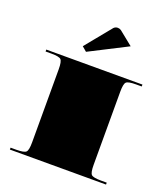

<svg xmlns="http://www.w3.org/2000/svg" viewBox="-122 -733 716 820"><g transform="rotate(20 236.0 -323.0)"><path d="M351.4 -590.9 180.1 -503.5 159.1 -521.4 255.2 -639Q262.7 -646.4 273.2 -646.4Q281.5 -646.4 288.5 -641.6ZM17.5 -454.5H454.5V-445.8H428.3Q392.9 -445.8 384.4 -437.3Q375.9 -428.8 375.9 -393.4V-61.2Q375.9 -25.8 384.4 -17.3Q392.9 -8.7 428.3 -8.7H454.5V0H17.5V-8.7H43.7Q79.1 -8.7 87.6 -17.3Q96.2 -25.8 96.2 -61.2V-393.4Q96.2 -428.8 87.6 -437.3Q79.1 -445.8 43.7 -445.8H17.5Z"/></g></svg>

Font: FoglihtenBlackPcs
Style: BlackPcs
Weight: 900
Version: Version 0.75